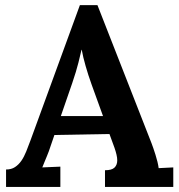

<svg xmlns="http://www.w3.org/2000/svg" viewBox="-20 -738 708 758"><path d="M412.1 -209 194.8 -205.1 178.7 -158.2Q178.7 -158.2 172.9 -141.1Q168.9 -130.9 164.3 -119.4Q159.7 -107.9 155 -96.9Q150.4 -85.9 147 -77.1L218.3 -80.1V0H3.9V-68.8Q24.9 -68.8 39.3 -78.4Q53.7 -87.9 64.5 -103.5Q75.2 -119.1 83.5 -139.9Q91.8 -160.6 100.1 -183.1L295.4 -717.8H364.7L578.1 -172.9Q581.1 -165.5 585.2 -153.3Q589.4 -141.1 593.8 -127.2Q598.1 -113.3 601.6 -99.4Q605 -85.4 606.4 -74.2L664.1 -77.1V0H394.5V-65.9Q421.4 -65.9 432.1 -76.4Q442.9 -86.9 442.9 -105Q442.9 -115.2 439.9 -127.7Q437 -140.1 432.1 -154.3ZM220.2 -279.8H386.7L341.3 -405.3Q328.1 -441.9 317.9 -477.8Q307.6 -513.7 302.7 -541.5H301.8Q297.9 -524.4 289.6 -490.7Q281.2 -457 265.1 -409.7Z"/></svg>

Font: Parastoo FD
Style: Bold-FD
Weight: 700
Foundry: Saber Rastikerdar (saber.rastikerdar@gmail.com)
Version: Version 2.0.1